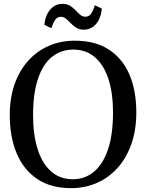

<svg xmlns="http://www.w3.org/2000/svg" viewBox="-20 -962 756 993"><path d="M351.5 11Q244.5 12 173 -36Q101.5 -84 66 -169.5Q30.5 -255 30.5 -366Q30.5 -455 55.5 -526.2Q80.5 -597.5 125.8 -647.8Q171 -698 232.5 -724.8Q294 -751.5 367 -751.5Q472.5 -751.5 543.2 -705.5Q614 -659.5 649.5 -576.2Q685 -493 685 -380.5Q685 -292 660.5 -220.2Q636 -148.5 591 -97Q546 -45.5 485.2 -17.8Q424.5 10 351.5 11ZM356.5 -35Q419 -35 465.8 -73.8Q512.5 -112.5 538.5 -189.2Q564.5 -266 564.5 -380.5Q564.5 -480.5 540.8 -553.2Q517 -626 471.2 -665.8Q425.5 -705.5 359 -705.5Q296 -705.5 249.2 -668.2Q202.5 -631 176.8 -555.5Q151 -480 151 -366Q151 -264.5 174.8 -190.2Q198.5 -116 244.2 -75.5Q290 -35 356.5 -35ZM413.5 -808.5Q390 -808.5 374 -818.8Q358 -829 345.8 -842Q333.5 -855 321.5 -865Q309.5 -875 294.5 -875Q275 -875 264.2 -857.8Q253.5 -840.5 245.5 -816L209 -834Q215 -884.5 240.5 -913.2Q266 -942 302.5 -942Q326.5 -942 342.5 -932Q358.5 -922 370.8 -908.8Q383 -895.5 395 -885.5Q407 -875.5 421.5 -875.5Q441 -875.5 452 -892.2Q463 -909 470.5 -935L507 -917Q501 -864.5 475.5 -836.5Q450 -808.5 413.5 -808.5Z"/></svg>

Font: Merriweather 48pt
Style: Regular
Weight: 400
Version: Version 2.100